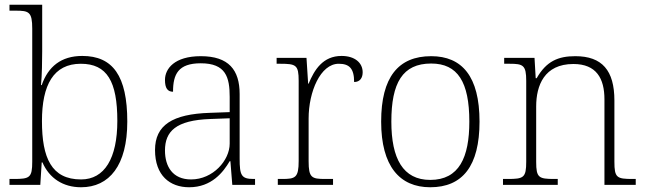

<svg xmlns="http://www.w3.org/2000/svg" viewBox="-20 -780 2729 810"><path d="M322 10C441 10 517 -82 517 -267C517 -460 456 -544 327 -544C238 -544 183 -499 156 -421H153C157 -461 158 -526 158 -563V-760H20V-735H46C102 -735 116 -730 116 -659V-98C116 -30 105 -25 38 -25H20V0H150L156 -95H159C188 -28 246 10 322 10ZM322 -23C197 -23 157 -114 157 -269C157 -422 206 -511 321 -511C432 -511 475 -436 475 -270C475 -112 421 -23 322 -23Z M778 10C873 10 922 -54 949 -100H952L960 0H1056V-25H1050C998 -25 991 -40 991 -111V-383C991 -485 945 -543 827 -543C716 -543 676 -490 676 -443C676 -408 687 -393 710 -393C710 -467 732 -513 827 -513C933 -513 949 -454 949 -371V-307L866 -304C707 -299 634 -252 634 -147C634 -39 697 10 778 10ZM786 -23C708 -23 676 -78 676 -145C676 -225 721 -273 868 -278L949 -281V-174C949 -104 879 -23 786 -23Z M1152 0H1385V-25H1352C1295 -25 1282 -30 1282 -100V-280C1282 -393 1332 -511 1409 -511C1453 -511 1474 -492 1474 -434C1499 -434 1510 -452 1510 -475C1510 -515 1477 -544 1421 -544C1342 -544 1306 -485 1282 -427H1280L1273 -536H1147V-511H1162C1229 -511 1240 -506 1240 -439V-101C1240 -30 1226 -25 1170 -25H1152Z M1795 10C1931 10 2003 -79 2003 -267C2003 -458 1929 -543 1799 -543C1660 -543 1588 -454 1588 -267C1588 -79 1666 10 1795 10ZM1795 -21C1680 -21 1631 -111 1631 -267C1631 -430 1678 -512 1799 -512C1911 -512 1960 -434 1960 -267C1960 -116 1917 -21 1795 -21Z M2102 0H2333V-25H2319C2253 -25 2242 -30 2242 -97V-331C2242 -419 2276 -510 2399 -510C2496 -510 2530 -449 2530 -361V0H2662V-25H2649C2582 -25 2572 -30 2572 -98V-356C2572 -483 2520 -543 2407 -543C2335 -543 2285 -522 2244 -450H2240L2235 -536H2107V-511H2130C2187 -511 2200 -505 2200 -439V-98C2200 -30 2189 -25 2122 -25H2102Z"/></svg>

Font: Noto Serif Myanmar ExtraLight
Style: Regular
Weight: 200
Designer: Ben Mitchell and the Monotype Design Team
Foundry: Monotype Imaging Inc.
Version: Version 2.106